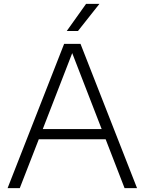

<svg xmlns="http://www.w3.org/2000/svg" viewBox="-20 -965 742 985"><path d="M19 0 309 -740H393L683 0H619L522 -250.5H179L81.5 0ZM199.5 -303H501.5L350.5 -692.5ZM322.5 -806 421.5 -945H490L380 -806Z"/></svg>

Font: Encode Sans SemiExpanded SemiExpanded Light
Style: Regular
Weight: 300
Width: 6
Designer: Multiple Designers
Foundry: Impallari Type
Version: Version 3.000; ttfautohint (v1.8.3) -l 8 -r 50 -G 200 -x 14 